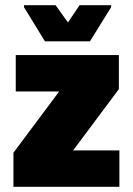

<svg xmlns="http://www.w3.org/2000/svg" viewBox="-20 -723 514 743"><path d="M32 0V-132L209 -369H41V-510H440V-378L263 -141H442V0ZM154 -563 73 -695V-703H195L243 -636L288 -703H410V-695L328 -563Z"/></svg>

Font: Saira Semi Condensed Black
Style: Regular
Weight: 900
Width: 4
Designer: Hector Gatti with collaboration of the Omnibus-Type team
Foundry: Omnibus-Type
Version: Version 1.001; ttfautohint (v1.8)